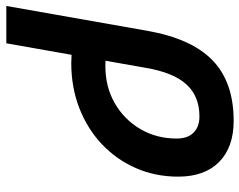

<svg xmlns="http://www.w3.org/2000/svg" viewBox="-108 -468 792 635"><g transform="rotate(90 288.5 -151.0)"><path d="M371.1 -527.3Q458.5 -527.3 507.1 -479.2Q555.7 -431.2 555.7 -343.8Q555.7 -268.1 527.3 -203.6Q499 -139.2 448.2 -91.3Q397.5 -43.5 328.9 -16.8Q260.3 9.8 179.7 9.8Q166.5 9.8 152.8 8.8L114.7 224.6H-8.8L73.2 -240.7Q99.1 -388.2 171.4 -457.8Q243.7 -527.3 371.1 -527.3ZM195.8 -236.3 172.4 -103.5Q181.2 -103 190.4 -103Q258.8 -103 312.7 -134Q366.7 -165 398.2 -218.5Q429.7 -272 429.7 -338.9Q429.7 -375 410.4 -394.5Q391.1 -414.1 356.4 -414.1Q290 -414.1 250.7 -371.1Q211.4 -328.1 195.8 -236.3Z"/></g></svg>

Font: Cascadia Code NF SemiBold
Style: Italic
Weight: 600
Italic angle: -10°
Monospace: yes
Designer: Aaron Bell
Foundry: Saja Typeworks
Version: Version 2404.023; ttfautohint (v1.8.4)